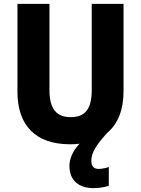

<svg xmlns="http://www.w3.org/2000/svg" viewBox="-20 -734 726 990"><path d="M451 95C451 51 478 12 533 -49C589 -96 617 -170 617 -263V-714H453V-270C453 -173 420 -130 344 -130C272 -130 235 -172 235 -269V-714H70V-260C70 -86 165 10 341 10C358 10 374 9 390 7C354 46 338 85 338 121C338 195 385 236 462 236C492 236 520 231 541 224V127C529 132 505 137 489 137C466 137 451 126 451 95Z"/></svg>

Font: Noto Sans Georgian SemiCondensed ExtraBold
Style: Regular
Weight: 800
Width: 4
Designer: Monotype Design Team, Akaki Razmadze
Foundry: Google LLC
Version: Version 2.005